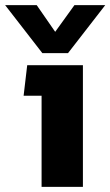

<svg xmlns="http://www.w3.org/2000/svg" viewBox="-41 -728 430 748"><path d="M-21 -708H102L174 -604L249 -708H369L224 -521H124ZM121 -355H51L65 -474H282V0H121Z"/></svg>

Font: Kanit SemiBold
Style: Regular
Weight: 600
Designer: Katatrad Team
Foundry: CadsonDemak
Version: Version 1.030